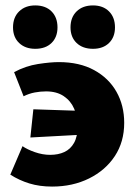

<svg xmlns="http://www.w3.org/2000/svg" viewBox="-20 -672 505 708"><path d="M172 16Q126 16 88.5 4.5Q51 -7 18 -28L63 -133Q80 -121 108.5 -111Q137 -101 165 -101Q195 -101 217.5 -111.5Q240 -122 253 -145Q266 -168 266 -205Q266 -242 253.5 -271Q241 -300 215 -317.5Q189 -335 150 -335Q129 -335 108 -331Q87 -327 67 -317L32 -406Q75 -429 120.5 -436Q166 -443 197 -443Q273 -443 327 -413.5Q381 -384 409.5 -333.5Q438 -283 438 -219Q438 -149 403.5 -96.5Q369 -44 308.5 -14Q248 16 172 16ZM92 -165 103 -269 343 -261 332 -178ZM110 -492Q73 -492 50.5 -513.5Q28 -535 28 -571Q28 -608 50.5 -630Q73 -652 110 -652Q148 -652 170 -630Q192 -608 192 -571Q192 -535 170 -513.5Q148 -492 110 -492ZM323 -492Q285 -492 262.5 -513.5Q240 -535 240 -571Q240 -608 262.5 -630Q285 -652 323 -652Q360 -652 382 -630Q404 -608 404 -571Q404 -535 382 -513.5Q360 -492 323 -492Z"/></svg>

Font: Ysabeau Office Black
Style: Regular
Weight: 900
Designer: Christian Thalmann (Catharsis Fonts)
Version: Version 2.001;gftools[0.9.30]; featfreeze: tnum,lnum,ss02